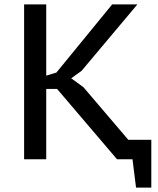

<svg xmlns="http://www.w3.org/2000/svg" viewBox="-20 -720 713 868"><path d="M238 -318H189V0H89V-700H189V-378L235 -392L487 -700H601L349 -400L302 -366L357 -326L560 -88H664V128H595L579 0H509Z"/></svg>

Font: PT Sans Caption
Style: Regular
Weight: 400
Designer: A.Korolkova, O.Umpeleva, V.Yefimov
Foundry: ParaType Ltd
Version: Version 2.004W OFL